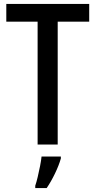

<svg xmlns="http://www.w3.org/2000/svg" viewBox="-20 -734 485 975"><path d="M273 0H171V-624H12V-714H433V-624H273ZM289 71Q279 106 259 147.5Q239 189 217 221H159V209Q165 192 171.5 164.5Q178 137 183.5 109Q189 81 191 61H289Z"/></svg>

Font: Noto Sans Khmer Condensed Medium
Style: Regular
Weight: 500
Width: 3
Designer: Danh Hong and the Monotype Design Team
Foundry: Monotype Imaging Inc.
Version: Version 2.004; ttfautohint (v1.8.4.7-5d5b)